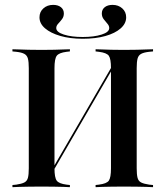

<svg xmlns="http://www.w3.org/2000/svg" viewBox="-20 -775 685 795"><path d="M99.2 -369.4V-492.7Q99.2 -518.5 95.6 -532.3Q91.9 -546 80.6 -552Q69.4 -558.1 47.6 -560.5L31.5 -562.1V-571Q43.5 -571 60.1 -570.2Q76.6 -569.4 98 -569Q119.4 -568.5 142.7 -568.5H152.4H162.1Q185.5 -568.5 205.6 -569Q225.8 -569.4 242.3 -570.2Q258.9 -571 269.4 -571V-562.1L255.6 -560.5Q224.2 -556.5 214.9 -544Q205.6 -531.5 205.6 -492.7V-369.4ZM439.5 -201.6V-492.7Q439.5 -531.5 430.6 -544Q421.8 -556.5 389.5 -560.5L375.8 -562.1V-571Q387.1 -571 403.2 -570.2Q419.4 -569.4 439.9 -569Q460.5 -568.5 483.1 -568.5H492.7H502.4Q526.6 -568.5 547.6 -569Q568.5 -569.4 585.5 -570.2Q602.4 -571 613.7 -571V-562.1L597.6 -560.5Q575.8 -558.1 564.5 -552Q553.2 -546 549.6 -532.3Q546 -518.5 546 -492.7V-201.6ZM142.7 -2.4Q119.4 -2.4 98 -2Q76.6 -1.6 60.1 -1.2Q43.5 -0.8 31.5 0V-8.9L47.6 -10.5Q69.4 -13.7 80.6 -19.4Q91.9 -25 95.6 -38.7Q99.2 -52.4 99.2 -78.2V-425.8H205.6V-78.2Q205.6 -39.5 214.9 -27Q224.2 -14.5 255.6 -10.5L269.4 -8.9V0Q258.9 -0.8 242.3 -1.2Q225.8 -1.6 205.6 -2Q185.5 -2.4 162.1 -2.4H152.4ZM186.3 -42.7V-57.3L459.7 -528.2V-513.7ZM483.1 -2.4Q460.5 -2.4 439.9 -2Q419.4 -1.6 403.2 -1.2Q387.1 -0.8 375.8 0V-8.9L389.5 -10.5Q421.8 -14.5 430.6 -27Q439.5 -39.5 439.5 -78.2V-201.6H546V-78.2Q546 -52.4 549.6 -38.7Q553.2 -25 564.5 -19.4Q575.8 -13.7 597.6 -10.5L613.7 -8.9V0Q602.4 -0.8 585.5 -1.2Q568.5 -1.6 547.6 -2Q526.6 -2.4 502.4 -2.4H492.7ZM322.6 -614.5Q270.2 -614.5 229.8 -626.2Q189.5 -637.9 166.5 -657.7Q143.5 -677.4 143.5 -703.2Q143.5 -725.8 159.7 -740.3Q175.8 -754.8 200 -754.8Q220.2 -754.8 232.3 -745.2Q244.4 -735.5 244.4 -719.4Q244.4 -705.6 236.7 -695.6Q229 -685.5 221 -677Q212.9 -668.5 212.9 -658.9Q212.9 -641.9 244.4 -631.9Q275.8 -621.8 322.6 -621.8Q369.4 -621.8 400.8 -631.9Q432.3 -641.9 432.3 -658.9Q432.3 -668.5 424.6 -677Q416.9 -685.5 409.3 -695.6Q401.6 -705.6 401.6 -719.4Q401.6 -735.5 413.7 -745.2Q425.8 -754.8 446 -754.8Q470.2 -754.8 486.3 -740.3Q502.4 -725.8 502.4 -703.2Q502.4 -677.4 479.4 -657.3Q456.5 -637.1 416.1 -625.8Q375.8 -614.5 322.6 -614.5Z"/></svg>

Font: Playfair 144pt SemiCondensed SemiBold
Style: Regular
Weight: 600
Width: 4
Designer: Claus Eggers Sørensen
Foundry: Claus Eggers Sørensen
Version: Version 2.203